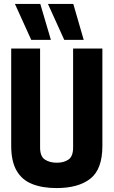

<svg xmlns="http://www.w3.org/2000/svg" viewBox="-20 -947 578 977"><path d="M37 -205V-700H184V-196Q184 -151 208.5 -135Q233 -119 269 -119Q306 -119 329 -135.5Q352 -152 352 -196V-700H501V-205Q501 -86 440 -38Q379 10 268 10Q196 10 144 -10.5Q92 -31 64.5 -78.5Q37 -126 37 -205ZM307 -744 224 -927H353L406 -744ZM139 -744 56 -927H185L239 -744Z"/></svg>

Font: Georama SemiCondensed
Style: Bold
Weight: 700
Width: 4
Designer: Jean-Baptiste Levee
Foundry: Production Type
Version: Version 1.000